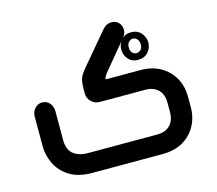

<svg xmlns="http://www.w3.org/2000/svg" viewBox="-93 -746 972 862"><g transform="rotate(-15 393.0 -315.5)"><path d="M561 0H235Q170 0 129.5 -25.5Q89 -51 69.5 -91Q50 -131 50 -173V-309Q50 -333 64 -348.5Q78 -364 98 -364Q119 -364 132.5 -348.5Q146 -333 146 -309V-173Q146 -161 149.5 -146.5Q153 -132 163 -119.5Q173 -107 192 -99Q211 -91 243 -91H560Q587 -91 605 -101Q623 -111 632.5 -129.5Q642 -148 642 -173V-217Q642 -243 632.5 -261Q623 -279 605 -289Q587 -299 560 -299H351Q326 -299 310 -315Q294 -331 294 -354V-380Q294 -393 297.5 -413.5Q301 -434 325 -462L449 -609Q467 -631 492 -631Q512 -631 525 -617.5Q538 -604 538 -583Q538 -565 521 -546L423 -428Q413 -417 408 -408.5Q403 -400 401 -394Q401 -393 401.5 -391.5Q402 -390 406 -390H561Q617 -390 656.5 -367Q696 -344 717 -305.5Q738 -267 738 -218V-172Q738 -124 717 -85Q696 -46 656.5 -23Q617 0 561 0ZM565 -437Q536 -437 519.5 -456.5Q503 -476 503 -501Q503 -525 519.5 -545Q536 -565 565 -565Q595 -565 612 -545Q629 -525 629 -501Q629 -476 612 -456.5Q595 -437 565 -437ZM565 -468Q577 -468 585.5 -476.5Q594 -485 594 -501Q594 -517 585.5 -526Q577 -535 565 -535Q555 -535 546.5 -526Q538 -517 538 -501Q538 -485 546.5 -476.5Q555 -468 565 -468Z"/></g></svg>

Font: Beiruti SemiBold
Style: Regular
Weight: 600
Designer: Arlette Boutros
Foundry: Boutros
Version: Version 1.41